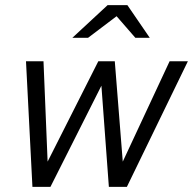

<svg xmlns="http://www.w3.org/2000/svg" viewBox="-20 -726 750 746"><path d="M106 0 81 -488H149L165 -98L362 -488H426L457 -98L639 -488H710L473 0H403L374 -393L176 0ZM261 -579 398 -706H475L562 -579H506L433 -663L322 -579Z"/></svg>

Font: Red Hat Text VF
Style: Italic
Weight: 300
Italic angle: -12°
Designer: Pentagram, MCKL
Foundry: Pentagram, MCKL
Version: Version 1.023